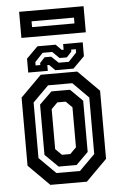

<svg xmlns="http://www.w3.org/2000/svg" viewBox="-58 -897 596 938"><g transform="rotate(-5 240.0 -428.0)"><path d="M150.5 0 47.5 -103V-437L150.5 -540H329.5L432.5 -437V-103L329.5 0ZM185 -55H300.5L377 -131.5V-408.5L300.5 -485.5H181.5L104 -408V-135.5ZM198.5 -85.5 134.5 -148.5V-395L195.5 -454.5H286.5L346 -395.5V-144.5L286.5 -85.5ZM219.5 -141.5H260.5L291 -172V-368L260.5 -398.5H219.5L189 -368V-172ZM90.5 -556V-624L146.5 -680H235.5L263.5 -652H272.5V-680H368.5V-612L312.5 -556H223.5L195.5 -584H186.5V-556ZM129.5 -587.5H152.5V-597.5L176.5 -623.5H209L243 -591H292.5L332 -633V-649.5H309V-639.5L285 -613.5H249L216 -646H169L129.5 -604ZM72 -727.5V-855.5H388V-727.5ZM128.5 -775.5H336.5V-804H128.5Z"/></g></svg>

Font: Tourney Condensed SemiBold
Style: Regular
Weight: 600
Width: 3
Designer: Tyler Finck
Foundry: Etcetera Type Co
Version: Version 1.010; ttfautohint (v1.8.3)